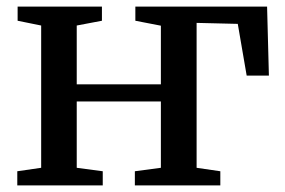

<svg xmlns="http://www.w3.org/2000/svg" viewBox="-20 -563 864 583"><path d="M32.5 0V-43L105 -53.5V-485.5L33.5 -500V-543H289.5V-500L213 -485.5V-307H468.5V-485L391 -500V-543H791L796.5 -333.5H729L702 -490.5L577 -493.5V-53.5L649 -43V0H389.5V-43L468.5 -53.5V-255H213V-53.5L292 -43V0Z"/></svg>

Font: Merriweather 48pt Medium
Style: Regular
Weight: 500
Version: Version 2.100